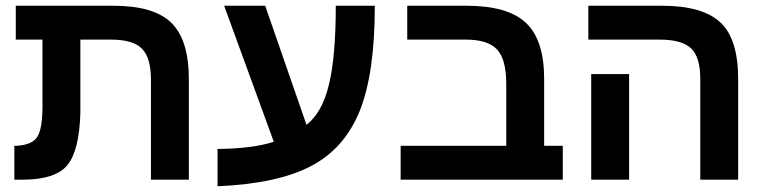

<svg xmlns="http://www.w3.org/2000/svg" viewBox="-20 -626 2672 669"><path d="M128 -249V-488H35V-606H375Q516 -606 577 -546.5Q638 -487 638 -350V0H506V-348Q506 -425 474.5 -456.5Q443 -488 367 -488H260V-232Q256 -102 215.5 -51.5Q175 -1 63 0H30V-118H38Q90 -121 108.5 -147Q127 -173 128 -249Z M738 23V-107Q860 -108 934 -132L761 -606H904L1048 -191Q1103 -234 1126 -331Q1150 -428 1150 -606H1286Q1286 -372 1234 -241Q1181 -109 1065 -48Q948 14 738 23Z M1603 -488H1399V-606H1605Q1749 -606 1812.5 -546.5Q1876 -487 1876 -351V-118H1941V0H1376V-118H1744V-334Q1744 -419 1712 -453.5Q1680 -488 1603 -488Z M2172 -368V0H2040V-368ZM2552 -351V0H2420V-352Q2420 -427 2388 -457.5Q2356 -488 2278 -488H2030V-606H2286Q2429 -606 2491 -547Q2552 -489 2552 -351Z"/></svg>

Font: Libra Sans
Style: Bold
Weight: 700
Foundry: Context Ltd
Version: Version 1.000